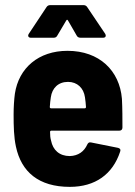

<svg xmlns="http://www.w3.org/2000/svg" viewBox="-20 -720 524 748"><path d="M245 -640 279 -581C282 -575 288 -573 294 -573H382C388 -573 392 -576 392 -581C392 -583 391 -586 390 -588L320 -692C317 -697 312 -700 306 -700H175C169 -700 164 -697 161 -692L92 -588C87 -580 91 -573 100 -573H189C195 -573 200 -575 203 -581L238 -640C240 -644 243 -644 245 -640ZM252 -112C211 -112 186 -136 179 -172C176 -182 175 -193 175 -206C175 -209 177 -211 180 -211H445C452 -211 457 -215 457 -223C457 -254 457 -300 455 -335C446 -445 367 -522 243 -522C130 -522 53 -455 38 -355C35 -333 33 -303 33 -274C33 -227 34 -186 42 -149C63 -50 131 8 252 8C351 8 419 -41 448 -129C451 -137 448 -142 440 -144L335 -165C327 -167 323 -163 320 -157C308 -130 285 -113 252 -112ZM245 -401C281 -401 306 -377 311 -341C313 -329 314 -316 315 -303C315 -300 313 -298 310 -298H179C176 -298 174 -300 174 -303C175 -317 176 -329 178 -341C183 -377 207 -401 245 -401Z"/></svg>

Font: Barlow Semi Condensed
Style: Bold
Weight: 700
Width: 4
Designer: Jeremy Tribby
Foundry: Tribby Type
Version: Version 1.422;hotconv 1.0.109;makeotfexe 2.5.65596